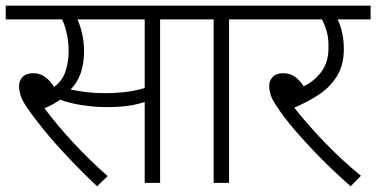

<svg xmlns="http://www.w3.org/2000/svg" viewBox="-20 -642 1321 674"><path d="M542 -574V0H488V-284Q457 -274 426 -270Q395 -266 353 -266Q315 -266 270.5 -272.5Q226 -279 191 -292Q168 -275 136 -262Q180 -203 238 -140.5Q296 -78 358 -24L321 12Q265 -41 216.5 -92.5Q168 -144 132 -188.5Q96 -233 75 -264Q57 -291 52 -308Q47 -325 47 -341Q47 -359 59.5 -372Q72 -385 97 -385Q120 -385 137.5 -372.5Q155 -360 170 -337Q198 -357 209.5 -390.5Q221 -424 221 -463Q221 -494 214.5 -523.5Q208 -553 198 -574H0V-622H651V-574ZM347 -315Q387 -315 420.5 -319Q454 -323 488 -333V-574H252Q261 -554 268 -525Q275 -496 275 -463Q275 -418 263 -384.5Q251 -351 228 -328Q254 -322 284 -318.5Q314 -315 347 -315Z M784 -574V0H730V-574H636V-622H893V-574Z M1247 -25 1211 12Q1153 -39 1102.5 -90.5Q1052 -142 1013.5 -187Q975 -232 954 -265Q936 -291 930.5 -308Q925 -325 925 -341Q925 -359 937.5 -372Q950 -385 974 -385Q998 -385 1015 -373Q1032 -361 1046 -339Q1087 -359 1110.5 -393.5Q1134 -428 1133 -476Q1134 -508 1126.5 -533Q1119 -558 1110 -574H878V-622H1281V-574H1165Q1175 -555 1181 -527.5Q1187 -500 1187 -470Q1187 -414 1163 -375Q1139 -336 1099.5 -310Q1060 -284 1013 -264Q1059 -205 1121.5 -140.5Q1184 -76 1247 -25Z"/></svg>

Font: Noto Sans Light
Style: Italic
Weight: 300
Italic angle: -12°
Designer: Monotype Design Team
Foundry: Monotype Imaging Inc.
Version: Version 2.013; ttfautohint (v1.8.4.7-5d5b)